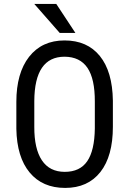

<svg xmlns="http://www.w3.org/2000/svg" viewBox="-20 -921 641 951"><path d="M299.8 -640.1Q150.9 -640.1 149.9 -420.4V-293Q149.4 -184.1 187.5 -127Q225.6 -69.8 300.8 -69.8Q376 -69.8 412.1 -122.6Q448.2 -175.3 449.7 -284.2V-417.5Q450.2 -530.3 413.1 -585Q376 -639.6 299.8 -640.1ZM539.1 -293Q539.1 -147.5 477.1 -68.8Q415 9.8 302.7 9.8Q190.4 9.8 127 -66.4Q63.5 -142.6 61 -282.7V-416.5Q61 -558.6 124 -639.6Q187.5 -720.7 299.8 -720.7Q412.1 -720.7 474.6 -643.6Q537.1 -566.4 539.1 -422.4ZM353.5 -757.8H275.9L149.9 -901.4H258.8Z"/></svg>

Font: RobotoCondensed-Regular
Style: Regular
Weight: 400
Designer: Google
Version: Version 2.001201; 2014